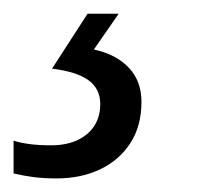

<svg xmlns="http://www.w3.org/2000/svg" viewBox="-93 -20 304 280"><path d="M-10.7 240.2Q-28.8 240.2 -43.9 238.3Q-59.1 236.3 -73.2 232.9V185.1Q-64.9 188 -51.3 189.9Q-37.6 191.9 -18.6 191.9Q3.9 191.9 20 184.3Q36.1 176.8 44.7 163.3Q53.2 149.9 53.2 131.8Q53.2 109.4 35.9 96.9Q18.6 84.5 -17.1 80.1L34.7 0H80.1L43.9 52.2Q76.2 59.1 94.7 78.6Q113.3 98.1 113.3 128.4Q113.3 164.1 96.9 189Q80.6 213.9 52.7 227.1Q24.9 240.2 -10.7 240.2Z"/></svg>

Font: Open Sans Condensed
Style: Italic
Weight: 400
Width: 3
Italic angle: -12°
Designer: Monotype Design Team
Foundry: Monotype Imaging Inc.
Version: Version 3.000